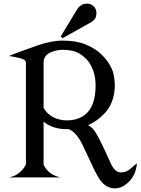

<svg xmlns="http://www.w3.org/2000/svg" viewBox="-20 -972 770 1052"><path d="M313 -772.9 404.8 -924.3Q406.2 -926.8 411.6 -932.6Q424.3 -946.8 442.9 -950.7Q450.2 -952.1 457 -952.1Q478.5 -952.1 494.1 -936.5Q508.3 -922.4 508.3 -900.9Q508.3 -897 507.8 -892.1Q505.9 -870.1 490.7 -858.9L482.4 -852.1L322.8 -762.7ZM323.7 -699.2Q285.6 -699.2 249 -681.2Q234.4 -672.4 225.6 -657.7Q218.8 -646 218.8 -625V-381.8Q243.2 -336.4 297.9 -319.3Q321.3 -312.5 343.3 -312.5Q345.7 -312.5 348.6 -312.5Q350.6 -312.5 368.2 -313.5Q414.6 -318.4 446.3 -343.8Q503.9 -390.1 503.9 -503.9Q503.9 -562.5 480.5 -609.4Q460 -650.4 418 -676.8Q381.8 -699.2 323.7 -699.2ZM29.3 0Q89.8 -11.7 121.1 -68.4L122.1 -72.3V-625Q122.1 -636.7 115.7 -642.1Q106.9 -649.4 85.9 -654.3Q43 -664.1 29.3 -665Q63 -680.2 178.7 -720.7Q260.7 -749.5 320.3 -749.5Q322.3 -749.5 324.2 -749.5Q397 -749.5 446.3 -729.5Q496.1 -710 529.3 -679.7Q574.7 -638.2 593.8 -591.8Q606.4 -565.4 609.4 -503.9Q606.9 -408.2 553.7 -351.6Q513.2 -308.6 462.9 -286.1Q481 -275.9 493.2 -261.2Q518.1 -231 581.1 -89.4L591.3 -67.9Q612.3 -27.3 642.1 -27.3Q643.1 -27.3 644 -27.3Q670.4 -27.3 692.9 -45.9Q717.3 -67.4 730.5 -77.1Q724.1 -15.6 689.5 20.5Q651.4 60.1 610.8 60.1Q609.9 60.1 608.9 60.1Q562.5 60.1 528.3 14.2Q521 4.4 499 -36.6L429.2 -184.6Q396.5 -248 359.4 -263.2L356.4 -264.2Q345.7 -264.2 334 -264.6Q263.7 -267.6 218.8 -305.7V-72.3L219.7 -67.9Q246.1 -13.7 311.5 0Z"/></svg>

Font: Modern Antiqua
Style: Regular
Weight: 500
Version: Version 1.0